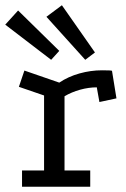

<svg xmlns="http://www.w3.org/2000/svg" viewBox="-41 -712 479 732"><path d="M185 -397Q219 -420 262 -432Q305 -444 348 -444Q384 -444 386 -442L403 -337L338 -323L328 -379Q297 -379 264.5 -370Q232 -361 205 -345V-62H303V0H43V-62H127V-348L31 -381L52 -443ZM195 -692 321 -512 284 -484 136 -648ZM28 -672 185 -518 154 -484 -21 -618Z"/></svg>

Font: Podkova
Style: Regular
Weight: 400
Designer: Ilya Yudin
Foundry: Cyreal (www.cyreal.org)
Version: Version 2.103